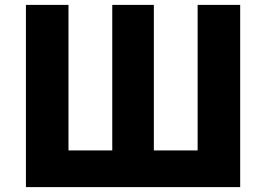

<svg xmlns="http://www.w3.org/2000/svg" viewBox="-20 -765 1088 785"><path d="M86 0H962V-745H788V-150H609V-745H439V-150H260V-745H86Z"/></svg>

Font: Noto Sans JP Black
Style: Regular
Weight: 900
Designer: Ryoko NISHIZUKA  (kana, bopomofo & ideographs); Paul D. Hunt (Latin, Greek & Cyrillic); Sandoll Communications , Soo-you
Foundry: Adobe
Version: Version 2.002;hotconv 1.0.116;makeotfexe 2.5.65601